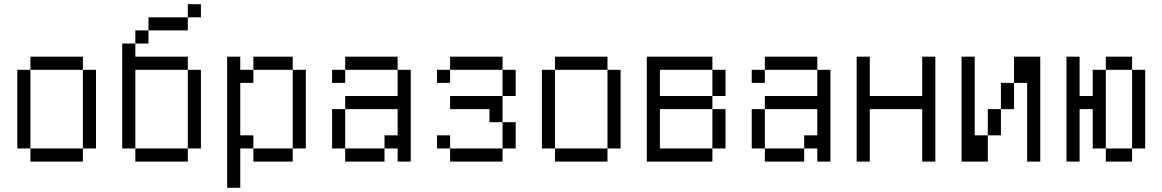

<svg xmlns="http://www.w3.org/2000/svg" viewBox="-20 -770 5540 915"><path d="M125 -62.5V0H375V-62.5ZM125 -62.5Q125 -62.5 125 -437.5H62.5Q62.5 -437.5 62.5 -62.5ZM375 -62.5H437.5Q437.5 -62.5 437.5 -437.5H375Q375 -437.5 375 -62.5ZM125 -437.5H375V-500H125Z M937.5 -687.5V-750H875V-687.5H687.5V-625H625V-562.5H562.5Q562.5 -562.5 562.5 -62.5H625V0H875V-62.5H625Q625 -62.5 625 -437.5H875Q875 -437.5 875 -62.5H937.5Q937.5 -62.5 937.5 -437.5H875V-500H625V-562.5H687.5V-625H875V-687.5Z M1062.5 -500Q1062.5 -500 1062.5 125H1125V-62.5H1187.5V0H1375V-62.5H1187.5V-125H1125Q1125 -125 1125 -375H1187.5V-437.5H1125V-500ZM1375 -62.5H1437.5Q1437.5 -62.5 1437.5 -437.5H1375Q1375 -437.5 1375 -62.5ZM1187.5 -437.5H1375V-500H1187.5Z M1625 -62.5V0H1812.5V-62.5ZM1625 -62.5V-250H1562.5V-62.5ZM1875 -62.5V0H1937.5V-437.5H1875Q1875 -437.5 1875 -312.5H1625V-250H1875Q1875 -250 1875 -125H1812.5V-62.5ZM1625 -437.5H1562.5V-375H1625ZM1625 -437.5H1875V-500H1625Z M2125 -62.5V0H2375V-62.5ZM2125 -62.5V-125H2062.5V-62.5ZM2375 -62.5H2437.5Q2437.5 -62.5 2437.5 -187.5H2375Q2375 -187.5 2375 -62.5ZM2375 -187.5Q2375 -187.5 2375 -312.5H2125V-250H2312.5V-187.5ZM2375 -312.5H2437.5Q2437.5 -312.5 2437.5 -437.5H2375Q2375 -437.5 2375 -312.5ZM2125 -437.5H2062.5V-375H2125ZM2125 -437.5H2375V-500H2125Z M2625 -62.5V0H2875V-62.5ZM2625 -62.5Q2625 -62.5 2625 -437.5H2562.5Q2562.5 -437.5 2562.5 -62.5ZM2875 -62.5H2937.5Q2937.5 -62.5 2937.5 -437.5H2875Q2875 -437.5 2875 -62.5ZM2625 -437.5H2875V-500H2625Z M3062.5 -500Q3062.5 -500 3062.5 0H3375V-62.5H3125V-250H3375V-62.5H3437.5V-250H3375V-312.5H3125Q3125 -312.5 3125 -437.5H3375Q3375 -437.5 3375 -312.5H3437.5Q3437.5 -312.5 3437.5 -437.5H3375V-500Z M3625 -62.5V0H3812.5V-62.5ZM3625 -62.5V-250H3562.5V-62.5ZM3875 -62.5V0H3937.5V-437.5H3875Q3875 -437.5 3875 -312.5H3625V-250H3875Q3875 -250 3875 -125H3812.5V-62.5ZM3625 -437.5H3562.5V-375H3625ZM3625 -437.5H3875V-500H3625Z M4062.5 -500Q4062.5 -500 4062.5 0H4125Q4125 0 4125 -250H4375Q4375 -250 4375 0H4437.5Q4437.5 0 4437.5 -500H4375V-312.5H4125V-500Z M4562.5 -500Q4562.5 -500 4562.5 0H4687.5Q4687.5 0 4687.5 -125H4625Q4625 -125 4625 -500ZM4875 -375Q4875 -375 4875 0H4937.5Q4937.5 0 4937.5 -500H4812.5Q4812.5 -500 4812.5 -375H4750Q4750 -375 4750 -250H4687.5Q4687.5 -250 4687.5 -125H4750Q4750 -125 4750 -250H4812.5Q4812.5 -250 4812.5 -375Z M5062.5 -500Q5062.5 -500 5062.5 0H5125Q5125 0 5125 -250H5187.5V-62.5H5250V0H5375V-62.5H5250Q5250 -62.5 5250 -437.5H5187.5Q5187.5 -437.5 5187.5 -312.5H5125V-500ZM5375 -62.5H5437.5Q5437.5 -62.5 5437.5 -437.5H5375Q5375 -437.5 5375 -62.5ZM5250 -437.5H5375V-500H5250Z"/></svg>

Font: CalcUnifontExMono
Style: Regular
Weight: 500
Version: Version 15.0.06